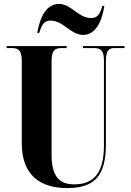

<svg xmlns="http://www.w3.org/2000/svg" viewBox="-20 -949 668 979"><path d="M404 -771C467 -771 500 -839 512 -919H502C489 -873 475 -857 444 -857C379 -857 344 -929 280 -929C217 -929 183 -861 170 -781H180C194 -827 207 -844 238 -844C304 -844 339 -771 404 -771ZM322 10C464 10 520 -55 520 -213V-638C520 -697 540 -704 564 -704H615V-714H403V-704H457C489 -704 510 -697 510 -642V-208C510 -71 461 -9 359 -9C285 -9 243 -46 243 -161V-638C243 -697 264 -704 296 -704H320V-714H14V-704H38C69 -704 91 -697 91 -642V-218C91 -54 187 10 322 10Z"/></svg>

Font: Noto Serif Display Condensed Extra
Style: Regular
Weight: 800
Width: 3
Designer: Monotype Design Team
Foundry: Monotype Imaging Inc.
Version: Version 1.900